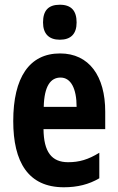

<svg xmlns="http://www.w3.org/2000/svg" viewBox="-20 -782 497 812"><path d="M233 -762C184 -762 162 -737 162 -687C162 -639 187 -614 233 -614C280 -614 304 -639 304 -687C304 -736 282 -762 233 -762ZM234 -556C104 -556 36 -454 36 -270C36 -97 99 10 250 10C307 10 356 -2 400 -28V-136C353 -107 315 -96 268 -96C198 -96 165 -140 164 -236H425V-310C425 -460 357 -556 234 -556ZM236 -454C280 -454 304 -407 304 -330H165C167 -418 194 -454 236 -454Z"/></svg>

Font: Noto Sans Myanmar UI ExtraCondensed
Style: Bold
Weight: 700
Width: 2
Designer: Monotype Design Team
Foundry: Monotype Imaging Inc.
Version: Version 2.103